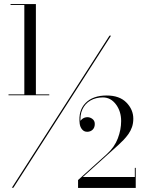

<svg xmlns="http://www.w3.org/2000/svg" viewBox="-20 -826 710 947"><path d="M38.5 100 520 -650H527.5L46 100ZM22 -356V-360.5H223V-356ZM365 101V62L507 -66Q545 -100.5 561.2 -143.5Q577.5 -186.5 577.5 -229Q577.5 -277 551.8 -311.2Q526 -345.5 487.5 -345.5Q452.5 -345.5 426 -330.2Q399.5 -315 386.2 -286Q373 -257 378 -216.5H373.5Q373.5 -229.5 385 -238.8Q396.5 -248 411.5 -248Q424.5 -248 436 -239.2Q447.5 -230.5 447.5 -214.5Q447.5 -196.5 436.8 -186.2Q426 -176 410 -176Q394.5 -176 384.8 -187.8Q375 -199.5 373 -216.5Q365.5 -281 402 -318Q438.5 -355 506 -355Q569.5 -355 603.5 -320.2Q637.5 -285.5 637.5 -240.5Q637.5 -218 631 -199.2Q624.5 -180.5 613.5 -165Q602.5 -149.5 589.8 -136.2Q577 -123 564.5 -111.5L388.5 47H645V2H649.5V101ZM100 -357.5V-801.5H32V-806H157V-357.5Z"/></svg>

Font: Bodoni Moda 28pt
Style: Regular
Weight: 400
Designer: Owen Earl
Foundry: indestructible type
Version: Version 2.005